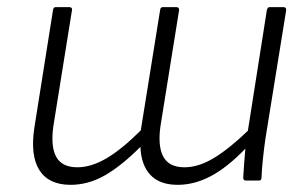

<svg xmlns="http://www.w3.org/2000/svg" viewBox="-20 -504 855 536"><path d="M177 12Q116 12 90 -29Q64 -70 76 -148L128 -476Q129 -484 135 -484H174Q182 -484 181 -476L129 -152Q121 -95 137 -66Q153 -37 196 -37Q235 -37 278 -62.5Q321 -88 373 -140L427 -476Q428 -484 434 -484H473Q480 -484 480 -476L428 -152Q420 -96 436 -66.5Q452 -37 495 -37Q534 -37 576.5 -62.5Q619 -88 672 -139L725 -476Q727 -484 732 -484H772Q779 -484 779 -476L721 -117Q717 -89 714 -60.5Q711 -32 710 -8Q710 0 703 0H666Q659 0 659 -8Q660 -27 661.5 -46.5Q663 -66 665 -89Q615 -37 569 -12.5Q523 12 476 12Q426 12 400 -15.5Q374 -43 372 -94Q318 -40 272 -14Q226 12 177 12Z"/></svg>

Font: Sofia Sans Light
Style: Italic
Weight: 300
Italic angle: -9°
Version: Version 4.100-B